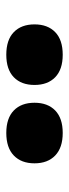

<svg xmlns="http://www.w3.org/2000/svg" viewBox="181 -1023 224 626"><g transform="rotate(-90 293.0 -710.0)"><path d="M427.5 -617.5Q379.5 -617.5 354.2 -642Q329 -666.5 329 -709.5Q329 -752.5 354.2 -777Q379.5 -801.5 427.5 -801.5Q476 -801.5 501.2 -777Q526.5 -752.5 526.5 -709.5Q526.5 -666.5 501.2 -642Q476 -617.5 427.5 -617.5ZM172.5 -617.5Q124.5 -617.5 99 -642Q73.5 -666.5 73.5 -709.5Q73.5 -752.5 99 -777Q124.5 -801.5 172.5 -801.5Q220.5 -801.5 245.8 -777Q271 -752.5 271 -709.5Q271 -666.5 245.8 -642Q220.5 -617.5 172.5 -617.5Z"/></g></svg>

Font: Encode Sans SC ExtraBold
Style: Regular
Weight: 800
Version: Version 3.002